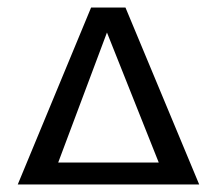

<svg xmlns="http://www.w3.org/2000/svg" viewBox="-20 -488 574 508"><path d="M507 0H27L221 -468H312ZM400 -58 263 -402 134 -58Z"/></svg>

Font: Ysabeau SC Medium
Style: Regular
Weight: 500
Designer: Christian Thalmann (Catharsis Fonts)
Version: Version 0.003